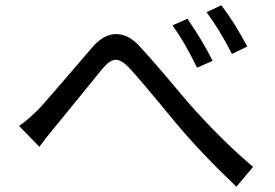

<svg xmlns="http://www.w3.org/2000/svg" viewBox="-20 -731 1040 726"><path d="M689 -660Q749 -572 784 -501L725 -475Q679 -571 632 -635ZM817 -711Q868 -644 915 -555L857 -527Q811 -618 761 -685ZM52 -255Q78 -271 126 -318Q136 -327 329 -552Q369 -599 414 -602Q463 -605 508 -556Q538 -524 598 -454L690 -345Q817 -201 937 -100L874 -25Q744 -148 644 -267Q507 -434 467 -476Q438 -506 416 -505Q395 -504 369 -473L188 -251Q152 -208 129 -176Z"/></svg>

Font: 思源黑体R
Style: Regular
Weight: 400
Designer: Ryoko NISHIZUKA  (kana & ideographs); Paul D. Hunt (Latin, Greek & Cyrillic); Wenlong ZHANG  (bopomofo); Sandoll Communi
Foundry: Adobe Systems Incorporated
Version: Version 1.00 June 24, 2014, initial release